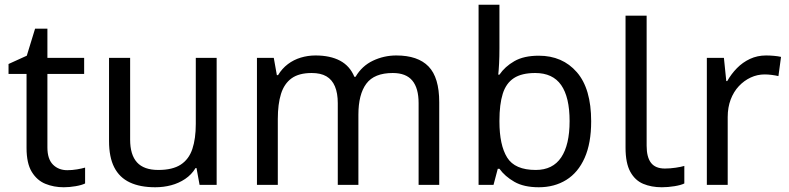

<svg xmlns="http://www.w3.org/2000/svg" viewBox="-20 -780 3330 810"><path d="M264 -62Q284 -62 305 -65.5Q326 -69 339 -73V-6Q325 1 299 5.5Q273 10 249 10Q207 10 171.5 -4.5Q136 -19 114 -55Q92 -91 92 -156V-468H16V-510L93 -545L128 -659H180V-536H335V-468H180V-158Q180 -109 203.5 -85.5Q227 -62 264 -62Z M894 -536V0H822L809 -71H805Q788 -43 761 -25Q734 -7 702 1.5Q670 10 635 10Q571 10 527.5 -10.5Q484 -31 462 -74Q440 -117 440 -185V-536H529V-191Q529 -127 558 -95Q587 -63 648 -63Q708 -63 742.5 -85.5Q777 -108 791.5 -151.5Q806 -195 806 -257V-536Z M1652 -546Q1743 -546 1788 -499.5Q1833 -453 1833 -349V0H1746V-345Q1746 -408 1719.5 -440Q1693 -472 1637 -472Q1559 -472 1525.5 -427Q1492 -382 1492 -296V0H1405V-345Q1405 -387 1393 -415.5Q1381 -444 1357 -458Q1333 -472 1295 -472Q1241 -472 1210 -449.5Q1179 -427 1165.5 -384Q1152 -341 1152 -278V0H1064V-536H1135L1148 -463H1153Q1170 -491 1194.5 -509.5Q1219 -528 1249 -537Q1279 -546 1311 -546Q1373 -546 1414.5 -524Q1456 -502 1475 -456H1480Q1507 -502 1553.5 -524Q1600 -546 1652 -546Z M2087 -575Q2087 -541 2085.5 -511.5Q2084 -482 2082 -465H2087Q2110 -499 2150 -522Q2190 -545 2253 -545Q2353 -545 2413.5 -475.5Q2474 -406 2474 -268Q2474 -176 2446.5 -114Q2419 -52 2369 -21Q2319 10 2253 10Q2190 10 2150 -13Q2110 -36 2087 -68H2080L2062 0H1999V-760H2087ZM2238 -472Q2181 -472 2148 -450.5Q2115 -429 2101 -384.5Q2087 -340 2087 -271V-267Q2087 -168 2119.5 -115.5Q2152 -63 2240 -63Q2312 -63 2347.5 -116Q2383 -169 2383 -269Q2383 -370 2347.5 -421Q2312 -472 2238 -472Z M2772 10Q2728 10 2693.5 -4.5Q2659 -19 2639 -55.5Q2619 -92 2619 -157V-714H2708V-165Q2708 -117 2726.5 -93Q2745 -69 2785 -69Q2807 -69 2830.5 -72.5Q2854 -76 2867 -80V-6Q2853 1 2825.5 5.5Q2798 10 2772 10Z M3212 -546Q3227 -546 3244.5 -544.5Q3262 -543 3275 -540L3264 -459Q3251 -462 3235.5 -464Q3220 -466 3206 -466Q3175 -466 3147 -453Q3119 -440 3097 -416.5Q3075 -393 3062.5 -360Q3050 -327 3050 -286V0H2962V-536H3034L3044 -438H3048Q3065 -468 3089 -492.5Q3113 -517 3144 -531.5Q3175 -546 3212 -546Z"/></svg>

Font: ukannada25
Style: Book
Weight: 400
Designer: Jelle Bosma - Monotype Design Team
Foundry: Monotype Imaging Inc.
Version: Version 2.003